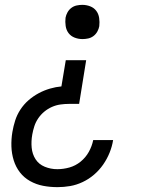

<svg xmlns="http://www.w3.org/2000/svg" viewBox="-20 -548 640 791"><path d="M320 -387Q303 -387 287.5 -393Q272 -399 262.5 -411.5Q253 -424 250.5 -441Q248 -458 250 -475Q252 -486 258 -497Q264 -508 274 -515.5Q284 -523 296 -525.5Q308 -528 319 -528Q336 -528 351.5 -522Q367 -516 376.5 -503.5Q386 -491 388.5 -474Q391 -457 389 -440Q387 -429 381 -418Q375 -407 365 -399.5Q355 -392 343 -389.5Q331 -387 320 -387ZM217 223Q186 223 157.5 217.5Q129 212 104 198Q79 184 62 162Q45 140 36.5 112.5Q28 85 27 55.5Q26 26 31 -4Q35 -28 42.5 -51.5Q50 -75 64 -96.5Q78 -118 97.5 -135Q117 -152 139.5 -164Q162 -176 186 -183Q210 -190 233 -192L251 -300H335L306 -120H264Q247 -120 229 -117.5Q211 -115 194 -107.5Q177 -100 162.5 -88Q148 -76 137.5 -60.5Q127 -45 121.5 -28Q116 -11 113 6Q108 34 110.5 60.5Q113 87 126.5 108Q140 129 164.5 139Q189 149 216 149Q241 149 266 142Q291 135 312 118Q333 101 346 77.5Q359 54 364 29H446Q442 55 431.5 81Q421 107 405 130Q389 153 367.5 171.5Q346 190 320.5 202Q295 214 269 218.5Q243 223 217 223Z"/></svg>

Font: Iosevka Plex Etoile
Style: Italic
Weight: 400
Italic angle: -9°
Designer: Belleve Invis
Foundry: Belleve Invis
Version: Version 25.1.1; ttfautohint (v1.8.4)